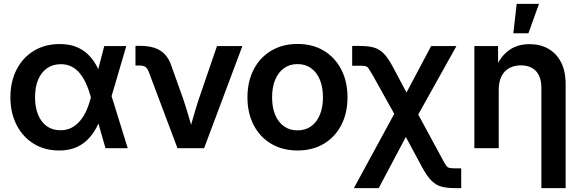

<svg xmlns="http://www.w3.org/2000/svg" viewBox="-20 -758 2971 982"><path d="M282.7 11.7Q208 11.7 151.9 -23.2Q95.7 -58.1 64.5 -119.6Q33.2 -181.2 33.2 -259.8Q33.2 -339.8 64.5 -401.4Q95.7 -462.9 152.6 -497.8Q209.5 -532.7 285.2 -532.7Q330.1 -532.7 364.5 -520.3Q398.9 -507.8 424.6 -484.9Q450.2 -461.9 468.8 -430.4Q487.3 -398.9 499.5 -361.3H530.3L549.3 -271L633.3 0H519.5L444.3 -262.7Q433.6 -301.3 419.4 -332Q405.3 -362.8 387 -384.5Q368.7 -406.2 345 -418Q321.3 -429.7 291.5 -429.7Q250.5 -429.7 220.7 -408.9Q190.9 -388.2 175 -350.3Q159.2 -312.5 159.2 -260.7Q159.2 -209.5 174.8 -171.4Q190.4 -133.3 219.5 -112.5Q248.5 -91.8 289.1 -91.8Q319.8 -91.8 344.5 -104Q369.1 -116.2 388.4 -138.7Q407.7 -161.1 421.6 -191.9Q435.5 -222.7 444.8 -259.8L513.2 -522.5H626L548.8 -259.8L529.3 -164.1H498.5Q485.4 -125.5 466.3 -93.3Q447.3 -61 421.4 -37.6Q395.5 -14.2 361.3 -1.2Q327.1 11.7 282.7 11.7Z M887.7 0 740.2 -392.1Q733.9 -408.7 723.4 -415.8Q712.9 -422.9 694.3 -422.9H672.9V-523.4H695.8Q762.2 -523.4 800.5 -499Q838.9 -474.6 856.9 -420.4L918.5 -247.6Q933.6 -202.1 946.5 -157.5Q959.5 -112.8 972.7 -67.4H942.4Q955.6 -112.8 968.3 -157.7Q981 -202.6 995.6 -247.6L1089.8 -522.5H1219.7L1023.9 0Z M1501.5 11.7Q1425.3 11.7 1367.4 -22.5Q1309.6 -56.6 1277.6 -117.9Q1245.6 -179.2 1245.6 -260.3Q1245.6 -341.3 1277.6 -402.8Q1309.6 -464.4 1367.4 -498.8Q1425.3 -533.2 1501.5 -533.2Q1578.6 -533.2 1636 -498.8Q1693.4 -464.4 1725.3 -402.8Q1757.3 -341.3 1757.3 -260.3Q1757.3 -179.2 1725.3 -117.9Q1693.4 -56.6 1636 -22.5Q1578.6 11.7 1501.5 11.7ZM1501.5 -91.3Q1542.5 -91.3 1571.5 -112.3Q1600.6 -133.3 1616.2 -171.4Q1631.8 -209.5 1631.8 -260.3Q1631.8 -311.5 1616.2 -349.6Q1600.6 -387.7 1571.5 -408.9Q1542.5 -430.2 1501.5 -430.2Q1461.4 -430.2 1432.1 -408.9Q1402.8 -387.7 1387.2 -349.6Q1371.6 -311.5 1371.6 -260.3Q1371.6 -209 1387.2 -171.1Q1402.8 -133.3 1431.9 -112.3Q1460.9 -91.3 1501.5 -91.3Z M1790 204.1 2029.3 -236.3H2084.5L2239.7 50.3Q2253.4 76.7 2261.2 87.6Q2269 98.6 2278.8 100.8Q2288.6 103 2307.6 103H2338.9V204.1H2307.6Q2267.6 204.1 2239.5 197Q2211.4 189.9 2188.2 167.5Q2165 145 2139.6 98.6L2055.7 -57.6L1917 204.1ZM2027.8 -119.6 1889.2 -368.2Q1874 -394.5 1866.5 -406Q1858.9 -417.5 1849.6 -419.7Q1840.3 -421.9 1820.8 -421.9H1781.2V-522.9H1820.8Q1861.3 -522.9 1889.6 -515.6Q1918 -508.3 1941.2 -485.6Q1964.4 -462.9 1988.8 -417L2059.1 -284.7L2185.1 -522.5H2314.5L2089.8 -119.6Z M2530.8 -297.9V0H2406.2V-522.5H2527.3L2527.8 -390.1H2506.8Q2531.2 -459.5 2576.4 -495.8Q2621.6 -532.2 2688.5 -532.2Q2743.2 -532.2 2784.7 -508.5Q2826.2 -484.9 2849.6 -439.5Q2873 -394 2873 -327.6V204.1H2749V-308.1Q2749 -364.7 2721.4 -394.3Q2693.8 -423.8 2644 -423.8Q2611.8 -423.8 2585.9 -410.4Q2560.1 -397 2545.4 -368.9Q2530.8 -340.8 2530.8 -297.9ZM2605.5 -587.9 2622.6 -738.3H2736.8L2682.6 -587.9Z"/></svg>

Font: Inter 28pt SemiBold
Style: Regular
Weight: 600
Designer: Rasmus Andersson
Foundry: rsms
Version: Version 4.001;git-66647c0bb